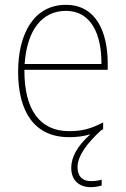

<svg xmlns="http://www.w3.org/2000/svg" viewBox="-20 -558 521 795"><path d="M301 134C301 85 345 31 398 -18C401 -20 404 -21 407 -23V-51C355 -24 319 -15 266 -15C144 -15 80 -105 81 -269H426V-295C426 -427 377 -538 253 -538C119 -538 55 -416 55 -261C55 -100 119 10 266 10C299 10 328 6 354 -2C300 47 275 92 275 137C275 191 310 217 356 217C375 217 391 213 401 210V186C391 189 375 192 357 192C320 192 301 171 301 134ZM253 -513C355 -513 401 -420 400 -293H82C92 -438 157 -513 253 -513Z"/></svg>

Font: Noto Sans Sinhala UI SemiCondensed Thin
Style: Regular
Weight: 100
Width: 4
Designer: Jelle Bosma - Monotype Design Team
Foundry: Monotype Imaging Inc.
Version: Version 2.006